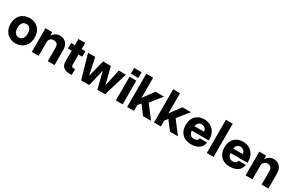

<svg xmlns="http://www.w3.org/2000/svg" viewBox="173 -2095 5317 3506"><g transform="rotate(30 2832.0 -342.5)"><path d="M37 -252Q37 -332 69 -391.5Q101 -451 158 -484Q215 -517 292 -517Q368 -517 425 -484Q482 -451 513.5 -391.5Q545 -332 545 -252Q545 -172 513.5 -112Q482 -52 425 -18.5Q368 15 292 15Q215 15 158 -18.5Q101 -52 69 -112Q37 -172 37 -252ZM399 -252Q399 -319 370.5 -356Q342 -393 292 -393Q240 -393 211.5 -356Q183 -319 183 -252Q183 -184 211.5 -146.5Q240 -109 292 -109Q342 -109 370.5 -146.5Q399 -184 399 -252Z M967 -283Q967 -338 941 -362.5Q915 -387 870 -387Q829 -387 801.5 -359.5Q774 -332 774 -289V0H630V-500H774V-425Q801 -469 843 -493Q885 -517 928 -517Q1007 -517 1058.5 -464.5Q1110 -412 1110 -313V0H967Z M1472 -121V0H1417Q1342 0 1295.5 -39.5Q1249 -79 1249 -158V-385H1170V-500H1249V-630H1393V-500H1472V-385H1393V-177Q1393 -146 1404.5 -133.5Q1416 -121 1438 -121Z M1527 -500H1678L1754 -144L1844 -500H2008L2099 -144L2176 -500H2326L2176 0H2013L1923 -353L1841 0H1671Z M2395 -681H2552V-560H2395ZM2402 -500H2545V0H2402Z M2951 -500H3129L2942 -266L3144 0H2976L2835 -187L2784 -123V0H2640V-700H2784V-275Z M3518 -500H3696L3509 -266L3711 0H3543L3402 -187L3351 -123V0H3207V-700H3351V-275Z M3730 -252Q3730 -332 3760.5 -389.5Q3791 -447 3846.5 -478.5Q3902 -510 3978 -510Q4053 -510 4111.5 -476.5Q4170 -443 4203 -383.5Q4236 -324 4236 -248V-216H3878Q3891 -104 3985 -104Q4065 -104 4077 -168H4230Q4216 -79 4152.5 -35.5Q4089 8 3984 8Q3906 8 3849 -23.5Q3792 -55 3761 -113.5Q3730 -172 3730 -252ZM3979 -407Q3939 -407 3914 -384Q3889 -361 3881 -311H4082Q4078 -354 4050.5 -380.5Q4023 -407 3979 -407Z M4320 -700H4463V0H4320Z M4547 -252Q4547 -332 4577.5 -389.5Q4608 -447 4663.5 -478.5Q4719 -510 4795 -510Q4870 -510 4928.5 -476.5Q4987 -443 5020 -383.5Q5053 -324 5053 -248V-216H4695Q4708 -104 4802 -104Q4882 -104 4894 -168H5047Q5033 -79 4969.5 -35.5Q4906 8 4801 8Q4723 8 4666 -23.5Q4609 -55 4578 -113.5Q4547 -172 4547 -252ZM4796 -407Q4756 -407 4731 -384Q4706 -361 4698 -311H4899Q4895 -354 4867.5 -380.5Q4840 -407 4796 -407Z M5475 -283Q5475 -338 5449 -362.5Q5423 -387 5378 -387Q5337 -387 5309.5 -359.5Q5282 -332 5282 -289V0H5138V-500H5282V-425Q5309 -469 5351 -493Q5393 -517 5436 -517Q5515 -517 5566.5 -464.5Q5618 -412 5618 -313V0H5475Z"/></g></svg>

Font: Overused Grotesk
Style: Bold
Weight: 700
Version: Version 0.003